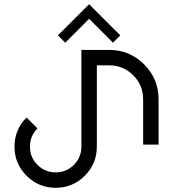

<svg xmlns="http://www.w3.org/2000/svg" viewBox="-20 -686 821 911"><path d="M366.2 -449.2H498Q595.2 -449.2 663.8 -380.6Q732.4 -312 732.4 -214.8V0H659.2V-214.8Q659.2 -281.7 612.1 -328.9Q564.9 -376 498 -376H439.5V9.8Q439.5 90.8 382.3 147.9Q325.2 205.1 244.1 205.1Q163.1 205.1 106 147.9Q48.8 90.8 48.8 9.8Q48.8 -71.3 106 -128.4L157.7 -76.7Q122.1 -41 122.1 9.8Q122.1 60.5 157.7 96.2Q193.4 131.8 244.1 131.8Q294.9 131.8 330.6 96.2Q366.2 60.5 366.2 9.8ZM402.8 -596.7 289.6 -483.4 254.9 -518.1 402.8 -666 550.8 -518.1 516.1 -483.4Z"/></svg>

Font: Catrinity
Style: Regular
Weight: 400
Designer: Alexander Lange
Foundry: High-Logic / Made with FontCreator
Version: Version 2.090;May 20, 2024;FontCreator 15.0.0.2974 64-bit